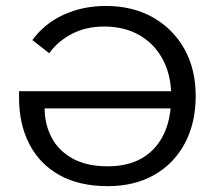

<svg xmlns="http://www.w3.org/2000/svg" viewBox="-20 -614 720 644"><path d="M341.8 10.4Q244.8 10.4 178.4 -27.2Q112.1 -64.8 78 -131.6Q43.9 -198.3 43.9 -285.5V-308H582.8V-250.5H129.7Q129.7 -197.8 152.7 -153.5Q175.7 -109.1 222.8 -82.7Q269.9 -56.2 341.2 -56.2Q443.1 -56.2 498.7 -117.9Q554.4 -179.6 554.4 -290.6Q554.4 -361 526.4 -413.9Q498.4 -466.8 448 -495.9Q397.5 -525 329.3 -525Q268.5 -525 221.2 -500.4Q174 -475.8 145 -435.5L88.6 -479.5Q129.1 -535.4 193.6 -564.7Q258.2 -594 334.8 -594Q425.1 -594 493 -555.6Q560.8 -517.2 598.6 -449.5Q636.4 -381.8 636.4 -292.2Q636.4 -201.7 600.2 -133.6Q564 -65.4 497.6 -27.5Q431.3 10.4 341.8 10.4Z"/></svg>

Font: Rokkitt SemiBold
Style: Regular
Weight: 600
Designer: Vernon Adams
Foundry: Vernon Adams
Version: Version 3.103